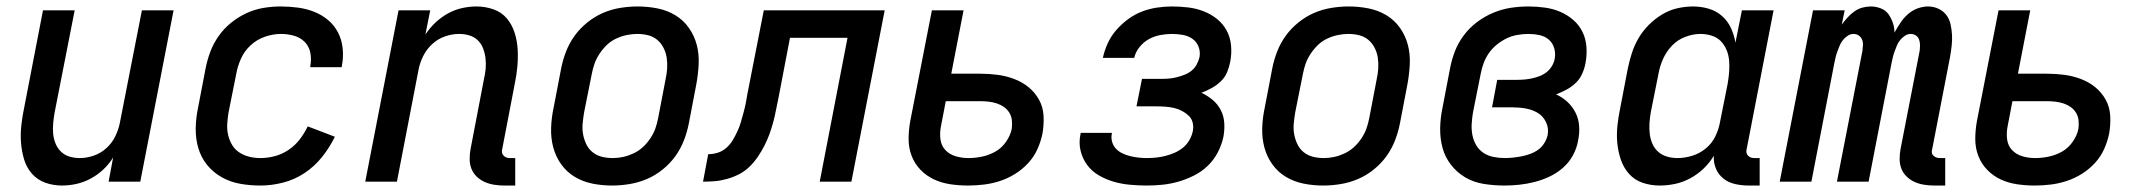

<svg xmlns="http://www.w3.org/2000/svg" viewBox="-20 -562 6640 594"><path d="M172 12Q144 12 119.5 3Q95 -6 78.5 -25Q62 -44 54.5 -69Q47 -94 45 -120.5Q43 -147 46 -174.5Q49 -202 55 -230L113 -530H211L149 -214Q146 -197 144.5 -180.5Q143 -164 144.5 -148Q146 -132 152 -117.5Q158 -103 169 -92.5Q180 -82 195 -77.5Q210 -73 227 -73Q248 -73 270 -80.5Q292 -88 309.5 -104Q327 -120 337 -141Q347 -162 351 -183L419 -530H517L414 0H316L330 -75Q318 -55 300 -38Q282 -21 260.5 -9.5Q239 2 216.5 7Q194 12 172 12Z M786 12Q753 12 722.5 6.5Q692 1 665.5 -14Q639 -29 620.5 -52Q602 -75 593.5 -104Q585 -133 585.5 -165Q586 -197 593 -230L616 -350Q621 -376 630.5 -401.5Q640 -427 656.5 -450.5Q673 -474 695.5 -492Q718 -510 743 -521.5Q768 -533 795 -537.5Q822 -542 848 -542Q875 -542 901.5 -538.5Q928 -535 952 -525.5Q976 -516 995 -500Q1014 -484 1025.5 -462Q1037 -440 1040 -413.5Q1043 -387 1038 -360L1037 -354H940V-358Q944 -379 940 -399Q936 -419 922.5 -432.5Q909 -446 889.5 -451.5Q870 -457 849 -457Q825 -457 800 -448.5Q775 -440 755.5 -422Q736 -404 725.5 -380.5Q715 -357 711 -334L687 -214Q684 -196 683 -178Q682 -160 686 -143.5Q690 -127 698.5 -113Q707 -99 721 -90Q735 -81 751.5 -77Q768 -73 786 -73Q808 -73 830.5 -79Q853 -85 873 -98.5Q893 -112 907.5 -131Q922 -150 932 -171L1016 -139Q1000 -106 976.5 -76.5Q953 -47 922 -26.5Q891 -6 855.5 3Q820 12 786 12Z M1574 12H1540Q1524 12 1508.5 9.5Q1493 7 1479.5 1Q1466 -5 1455 -15.5Q1444 -26 1438.5 -40Q1433 -54 1433 -70Q1433 -86 1436 -102L1477 -316Q1481 -333 1482.5 -349.5Q1484 -366 1482 -382Q1480 -398 1474.5 -412.5Q1469 -427 1458 -437.5Q1447 -448 1432 -452.5Q1417 -457 1400 -457Q1379 -457 1357 -449.5Q1335 -442 1317.5 -426Q1300 -410 1289.5 -389Q1279 -368 1275 -347L1208 0H1110L1213 -530H1311L1296 -455Q1309 -475 1327 -492Q1345 -509 1366 -520.5Q1387 -532 1409.5 -537Q1432 -542 1454 -542Q1482 -542 1507 -533Q1532 -524 1548 -505Q1564 -486 1572 -461Q1580 -436 1581.5 -409.5Q1583 -383 1580.5 -355.5Q1578 -328 1572 -300L1534 -102Q1532 -96 1533 -90.5Q1534 -85 1537.5 -81Q1541 -77 1546 -75Q1551 -73 1557 -73H1574Z M1874 12Q1842 12 1812.5 6Q1783 0 1758 -15Q1733 -30 1716 -54Q1699 -78 1691.5 -106.5Q1684 -135 1685 -166.5Q1686 -198 1693 -230L1716 -350Q1721 -376 1731 -402Q1741 -428 1757.5 -451Q1774 -474 1797 -492.5Q1820 -511 1845.5 -522Q1871 -533 1898.5 -537.5Q1926 -542 1952 -542Q1984 -542 2014 -536Q2044 -530 2069 -515Q2094 -500 2111 -476Q2128 -452 2135.5 -423.5Q2143 -395 2141.5 -363.5Q2140 -332 2134 -300L2111 -180Q2106 -154 2096 -128Q2086 -102 2069.5 -79Q2053 -56 2030 -37.5Q2007 -19 1981 -8Q1955 3 1927.5 7.5Q1900 12 1874 12ZM1876 -73Q1892 -73 1908 -76.5Q1924 -80 1940 -87.5Q1956 -95 1969 -107Q1982 -119 1992 -134Q2002 -149 2007.5 -164.5Q2013 -180 2016 -196L2039 -316Q2043 -334 2044 -351Q2045 -368 2042.5 -384Q2040 -400 2032.5 -414.5Q2025 -429 2013 -439Q2001 -449 1985 -453Q1969 -457 1951 -457Q1935 -457 1918.5 -453.5Q1902 -450 1886 -442.5Q1870 -435 1857.5 -423Q1845 -411 1835 -396Q1825 -381 1819.5 -365.5Q1814 -350 1811 -334L1787 -214Q1784 -196 1782.5 -179Q1781 -162 1784 -146Q1787 -130 1794 -115.5Q1801 -101 1813.5 -91Q1826 -81 1842 -77Q1858 -73 1876 -73Z M2516 0 2602 -445H2424L2388 -257Q2384 -239 2380.5 -220.5Q2377 -202 2372 -183.5Q2367 -165 2360.5 -147Q2354 -129 2345 -111.5Q2336 -94 2324.5 -77Q2313 -60 2298.5 -46Q2284 -32 2266.5 -23Q2249 -14 2229.5 -8.5Q2210 -3 2192 -1.5Q2174 0 2155 0L2171 -85Q2186 -85 2200.5 -89.5Q2215 -94 2227 -104.5Q2239 -115 2247 -128.5Q2255 -142 2261.5 -156Q2268 -170 2272 -184Q2276 -198 2280 -212.5Q2284 -227 2287 -241.5Q2290 -256 2292 -270L2343 -530H2717L2614 0Z M2975 12Q2947 12 2920 8Q2893 4 2869.5 -7Q2846 -18 2828 -36.5Q2810 -55 2800.5 -79.5Q2791 -104 2791 -131.5Q2791 -159 2796 -187L2863 -530H2961L2923 -334H3012Q3040 -334 3066.5 -330.5Q3093 -327 3118 -317.5Q3143 -308 3162.5 -292Q3182 -276 3194.5 -253.5Q3207 -231 3208.5 -203.5Q3210 -176 3205 -148Q3200 -124 3189.5 -100.5Q3179 -77 3161 -57.5Q3143 -38 3120.5 -24Q3098 -10 3073.5 -2Q3049 6 3024 9Q2999 12 2975 12ZM2976 -73Q2997 -73 3018.5 -77.5Q3040 -82 3059.5 -93Q3079 -104 3092.5 -123.5Q3106 -143 3110 -163Q3112 -177 3110.5 -190Q3109 -203 3102.5 -213.5Q3096 -224 3086 -231Q3076 -238 3064 -242Q3052 -246 3038.5 -247.5Q3025 -249 3012 -249H2906L2891 -171Q2887 -151 2889.5 -131Q2892 -111 2905 -97.5Q2918 -84 2937 -78.5Q2956 -73 2976 -73Z M3528 12Q3501 12 3475 9.5Q3449 7 3425 0Q3401 -7 3379.5 -19.5Q3358 -32 3343.5 -51.5Q3329 -71 3323 -96Q3317 -121 3323 -148V-151H3420V-150Q3417 -136 3420.5 -123.5Q3424 -111 3432.5 -102Q3441 -93 3452.5 -87.5Q3464 -82 3476.5 -79Q3489 -76 3502 -74.5Q3515 -73 3528 -73Q3542 -73 3556.5 -74.5Q3571 -76 3585 -79.5Q3599 -83 3613 -89Q3627 -95 3639 -104.5Q3651 -114 3659 -127.5Q3667 -141 3670 -155Q3673 -169 3670 -182Q3667 -195 3657.5 -204Q3648 -213 3636.5 -219Q3625 -225 3612 -228Q3599 -231 3585 -232Q3571 -233 3557 -233H3496L3513 -318H3574Q3586 -318 3597.5 -319Q3609 -320 3620.5 -323Q3632 -326 3644 -330.5Q3656 -335 3666 -343Q3676 -351 3682 -362Q3688 -373 3691 -385Q3694 -402 3688 -417.5Q3682 -433 3669 -442Q3656 -451 3639.5 -454Q3623 -457 3606 -457Q3588 -457 3569.5 -453.5Q3551 -450 3534.5 -441Q3518 -432 3505.5 -416.5Q3493 -401 3489 -383H3392Q3397 -406 3407 -428Q3417 -450 3433.5 -469Q3450 -488 3470.5 -503Q3491 -518 3513.5 -526.5Q3536 -535 3559.5 -538.5Q3583 -542 3605 -542Q3631 -542 3656 -539Q3681 -536 3704 -527Q3727 -518 3745.5 -503Q3764 -488 3775 -467.5Q3786 -447 3788.5 -422Q3791 -397 3786 -371Q3783 -355 3776.5 -339Q3770 -323 3757 -310.5Q3744 -298 3728.5 -289.5Q3713 -281 3697 -275Q3716 -266 3731.5 -253Q3747 -240 3756.5 -222Q3766 -204 3767.5 -182.5Q3769 -161 3765 -139Q3760 -115 3748 -91.5Q3736 -68 3717 -49.5Q3698 -31 3674 -19Q3650 -7 3625.5 0Q3601 7 3576.5 9.5Q3552 12 3528 12Z M4074 12Q4042 12 4012.5 6Q3983 0 3958 -15Q3933 -30 3916 -54Q3899 -78 3891.5 -106.5Q3884 -135 3885 -166.5Q3886 -198 3893 -230L3916 -350Q3921 -376 3931 -402Q3941 -428 3957.5 -451Q3974 -474 3997 -492.5Q4020 -511 4045.5 -522Q4071 -533 4098.5 -537.5Q4126 -542 4152 -542Q4184 -542 4214 -536Q4244 -530 4269 -515Q4294 -500 4311 -476Q4328 -452 4335.5 -423.5Q4343 -395 4341.5 -363.5Q4340 -332 4334 -300L4311 -180Q4306 -154 4296 -128Q4286 -102 4269.5 -79Q4253 -56 4230 -37.5Q4207 -19 4181 -8Q4155 3 4127.5 7.5Q4100 12 4074 12ZM4076 -73Q4092 -73 4108 -76.5Q4124 -80 4140 -87.5Q4156 -95 4169 -107Q4182 -119 4192 -134Q4202 -149 4207.5 -164.5Q4213 -180 4216 -196L4239 -316Q4243 -334 4244 -351Q4245 -368 4242.5 -384Q4240 -400 4232.5 -414.5Q4225 -429 4213 -439Q4201 -449 4185 -453Q4169 -457 4151 -457Q4135 -457 4118.5 -453.5Q4102 -450 4086 -442.5Q4070 -435 4057.5 -423Q4045 -411 4035 -396Q4025 -381 4019.5 -365.5Q4014 -350 4011 -334L3987 -214Q3984 -196 3982.5 -179Q3981 -162 3984 -146Q3987 -130 3994 -115.5Q4001 -101 4013.5 -91Q4026 -81 4042 -77Q4058 -73 4076 -73Z M4634 12Q4602 12 4570.5 7Q4539 2 4513.5 -13Q4488 -28 4469.5 -51.5Q4451 -75 4443 -104Q4435 -133 4435.5 -165Q4436 -197 4443 -230L4466 -350Q4471 -377 4481 -403Q4491 -429 4508.5 -452.5Q4526 -476 4550 -494Q4574 -512 4601 -523Q4628 -534 4655 -538Q4682 -542 4709 -542Q4734 -542 4759.5 -538.5Q4785 -535 4807 -525.5Q4829 -516 4847 -500.5Q4865 -485 4875.5 -464Q4886 -443 4888 -417.5Q4890 -392 4885 -366Q4882 -350 4875 -334Q4868 -318 4855 -305.5Q4842 -293 4826 -284.5Q4810 -276 4794 -270Q4814 -261 4829.5 -246.5Q4845 -232 4854.5 -213Q4864 -194 4865.5 -171.5Q4867 -149 4862 -126Q4858 -103 4846 -81Q4834 -59 4815 -42.5Q4796 -26 4773.5 -15.5Q4751 -5 4727.5 1Q4704 7 4680.5 9.5Q4657 12 4634 12ZM4636 -73Q4649 -73 4662 -74.5Q4675 -76 4688 -78.5Q4701 -81 4714.5 -86Q4728 -91 4739 -99Q4750 -107 4757.5 -119Q4765 -131 4768 -144Q4772 -165 4763 -184Q4754 -203 4737 -213Q4720 -223 4699.5 -226.5Q4679 -230 4657 -230H4596L4612 -315H4673Q4685 -315 4696.5 -316Q4708 -317 4719.5 -319.5Q4731 -322 4743 -326.5Q4755 -331 4765 -339Q4775 -347 4781.5 -358Q4788 -369 4790 -381Q4793 -398 4788 -414Q4783 -430 4771 -440Q4759 -450 4742.5 -453.5Q4726 -457 4709 -457Q4692 -457 4674.5 -454Q4657 -451 4641.5 -443.5Q4626 -436 4611.5 -424.5Q4597 -413 4586.5 -398Q4576 -383 4570 -366.5Q4564 -350 4561 -334L4537 -214Q4534 -196 4533 -178Q4532 -160 4535.5 -143Q4539 -126 4547.5 -112Q4556 -98 4569.5 -89Q4583 -80 4600.5 -76.5Q4618 -73 4636 -73Z M5115 12Q5087 12 5062 3.5Q5037 -5 5020 -24Q5003 -43 4994.5 -68Q4986 -93 4983.5 -119.5Q4981 -146 4984 -174Q4987 -202 4993 -230L5016 -350Q5021 -374 5028.5 -397.5Q5036 -421 5049 -443.5Q5062 -466 5081 -485Q5100 -504 5122.5 -517.5Q5145 -531 5169.5 -536.5Q5194 -542 5218 -542Q5243 -542 5266.5 -535Q5290 -528 5307.5 -512.5Q5325 -497 5335 -475.5Q5345 -454 5349 -430L5369 -530H5467L5384 -102Q5382 -96 5383 -90.5Q5384 -85 5387.5 -81Q5391 -77 5396 -75Q5401 -73 5407 -73H5424V12H5390Q5369 12 5348.5 7.5Q5328 3 5312.5 -9Q5297 -21 5289 -39.5Q5281 -58 5282 -80Q5269 -58 5250 -40Q5231 -22 5208.5 -10Q5186 2 5162 7Q5138 12 5115 12ZM5170 -73Q5192 -73 5215 -80Q5238 -87 5257 -102.5Q5276 -118 5286.5 -139.5Q5297 -161 5301 -183L5325 -303Q5328 -321 5329.5 -339Q5331 -357 5329.5 -374.5Q5328 -392 5321.5 -407.5Q5315 -423 5304 -434.5Q5293 -446 5276 -451.5Q5259 -457 5241 -457Q5218 -457 5194 -448Q5170 -439 5152.5 -420.5Q5135 -402 5125 -379.5Q5115 -357 5111 -334L5087 -214Q5084 -197 5083 -180Q5082 -163 5084 -147Q5086 -131 5092.5 -116.5Q5099 -102 5110.5 -92Q5122 -82 5137.5 -77.5Q5153 -73 5170 -73Z M5998 12H5964Q5948 12 5932.5 9.5Q5917 7 5903.5 1Q5890 -5 5879 -15.5Q5868 -26 5862.5 -40Q5857 -54 5857 -70Q5857 -86 5860 -102L5919 -405Q5920 -414 5920 -423Q5920 -432 5917 -440Q5914 -448 5907 -452.5Q5900 -457 5891 -457Q5882 -457 5873.5 -451.5Q5865 -446 5858.5 -438Q5852 -430 5848.5 -421Q5845 -412 5841.5 -403Q5838 -394 5836 -385Q5834 -376 5832 -367L5761 0H5663L5742 -405Q5743 -414 5743.5 -423Q5744 -432 5740.5 -440Q5737 -448 5730 -452.5Q5723 -457 5714 -457Q5705 -457 5696.5 -451.5Q5688 -446 5681.5 -438Q5675 -430 5671.5 -421Q5668 -412 5664.5 -403Q5661 -394 5659 -385Q5657 -376 5655 -367L5584 0H5486L5589 -530H5687L5678 -486Q5686 -497 5696 -508Q5706 -519 5717.5 -527Q5729 -535 5742 -538.5Q5755 -542 5768 -542Q5784 -542 5799 -536Q5814 -530 5822.5 -518Q5831 -506 5836 -491.5Q5841 -477 5841 -461Q5850 -477 5859.5 -491.5Q5869 -506 5882.5 -518Q5896 -530 5912.5 -536Q5929 -542 5945 -542Q5962 -542 5977 -535Q5992 -528 6001.5 -515.5Q6011 -503 6014.5 -487Q6018 -471 6019 -454.5Q6020 -438 6018 -420.5Q6016 -403 6013 -386L5958 -102Q5956 -96 5956.5 -90.5Q5957 -85 5961 -81Q5965 -77 5970 -75Q5975 -73 5981 -73H5998Z M6275 12Q6247 12 6220 8Q6193 4 6169.5 -7Q6146 -18 6128 -36.5Q6110 -55 6100.5 -79.5Q6091 -104 6091 -131.5Q6091 -159 6096 -187L6163 -530H6261L6223 -334H6312Q6340 -334 6366.5 -330.5Q6393 -327 6418 -317.5Q6443 -308 6462.5 -292Q6482 -276 6494.5 -253.5Q6507 -231 6508.5 -203.5Q6510 -176 6505 -148Q6500 -124 6489.5 -100.5Q6479 -77 6461 -57.5Q6443 -38 6420.5 -24Q6398 -10 6373.5 -2Q6349 6 6324 9Q6299 12 6275 12ZM6276 -73Q6297 -73 6318.5 -77.5Q6340 -82 6359.5 -93Q6379 -104 6392.5 -123.5Q6406 -143 6410 -163Q6412 -177 6410.5 -190Q6409 -203 6402.5 -213.5Q6396 -224 6386 -231Q6376 -238 6364 -242Q6352 -246 6338.5 -247.5Q6325 -249 6312 -249H6206L6191 -171Q6187 -151 6189.5 -131Q6192 -111 6205 -97.5Q6218 -84 6237 -78.5Q6256 -73 6276 -73Z"/></svg>

Font: Lode Dark
Style: Bold Italic
Weight: 700
Italic angle: -11°
Monospace: yes
Designer: Belleve Invis
Foundry: Belleve Invis
Version: Version 29.2.0; ttfautohint (v1.8.3)